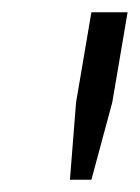

<svg xmlns="http://www.w3.org/2000/svg" viewBox="-20 -706 228 313"><path d="M94 -413 104 -539 129 -686H188L163 -539L129 -413Z"/></svg>

Font: Archivo SemiCondensed ExtraLight
Style: Italic
Weight: 250
Width: 4
Italic angle: -10°
Designer: Hector Gatti
Foundry: Omnibus-Type
Version: Version 2.001